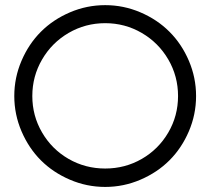

<svg xmlns="http://www.w3.org/2000/svg" viewBox="-20 -716 825 754"><path d="M254.6 -667.5Q320.8 -695.8 393.1 -695.8Q465.3 -695.8 531.5 -667.5Q597.7 -639.2 645.5 -591.3Q693.4 -543.5 721.7 -477.3Q750 -411.1 750 -338.9Q750 -266.6 721.7 -200.4Q693.4 -134.3 645.5 -86.4Q597.7 -38.6 531.5 -10.3Q465.3 18.1 393.1 18.1Q320.8 18.1 254.6 -10.3Q188.5 -38.6 140.6 -86.4Q92.8 -134.3 64.5 -200.4Q36.1 -266.6 36.1 -338.9Q36.1 -411.1 64.5 -477.3Q92.8 -543.5 140.6 -591.3Q188.5 -639.2 254.6 -667.5ZM145.3 -482.4Q106.9 -416.5 106.9 -338.9Q106.9 -261.2 145.3 -195.6Q183.6 -129.9 249.3 -92Q314.9 -54.2 393.1 -54.2Q471.2 -54.2 536.9 -92Q602.5 -129.9 640.9 -195.6Q679.2 -261.2 679.2 -338.9Q679.2 -416.5 640.9 -482.4Q602.5 -548.3 536.6 -586.7Q470.7 -625 393.1 -625Q315.4 -625 249.5 -586.7Q183.6 -548.3 145.3 -482.4Z"/></svg>

Font: Rawengulk
Style: Bold
Weight: 700
Version: Version 0.92